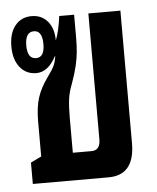

<svg xmlns="http://www.w3.org/2000/svg" viewBox="-43 -553 484 591"><g transform="rotate(-5 198.5 -257.5)"><path d="M35 0V-66L68 -82V-190Q68 -234 77.5 -263.5Q87 -293 108 -322Q124 -344 129.5 -355.5Q135 -367 138 -385L137 -386Q112 -339 76 -339Q44 -339 25 -363Q6 -387 6 -427Q6 -468 25 -491.5Q44 -515 76 -515Q107 -515 125.5 -493Q144 -471 144 -434Q155 -461 161 -508H207V-438Q207 -412 205 -392Q203 -372 198 -350.5Q193 -329 182 -298Q172 -273 169 -250.5Q166 -228 166 -194V-85H224Q251 -85 251 -119V-508H350V-99Q350 0 269 0ZM79 -385Q105 -385 105 -426Q105 -468 79 -468Q52 -468 52 -426Q52 -385 79 -385Z"/></g></svg>

Font: Noto Sans Thai Looped UI Condensed Medium
Style: Regular
Weight: 500
Width: 3
Designer: Cadson Demak Team
Foundry: Cadson Demak Co., Ltd.
Version: Version 1.000